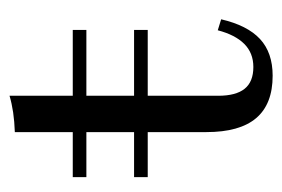

<svg xmlns="http://www.w3.org/2000/svg" viewBox="-116 -474 600 409"><g transform="rotate(-90 184.5 -269.0)"><path d="M12.1 -254.8V-283.9H325.8V-254.8ZM228.2 11.3Q167.7 11.3 137.9 -23.8Q108.1 -58.9 108.1 -129.8V-385.5H12.1V-414.5H108.1V-537.9Q130.6 -538.7 150 -541.5Q169.4 -544.4 185.5 -549.2V-414.5H325.8V-385.5H185.5V-104.8Q185.5 -66.9 200.4 -48.4Q215.3 -29.8 246.8 -29.8Q276.6 -29.8 296 -49.2Q315.3 -68.5 325 -105.6L348.4 -98.4Q335.5 -42.7 306.5 -15.7Q277.4 11.3 228.2 11.3Z"/></g></svg>

Font: Playfair
Style: Regular
Weight: 400
Designer: Claus Eggers Sørensen
Foundry: Claus Eggers Sørensen
Version: Version 2.001;gftools[0.9.30]